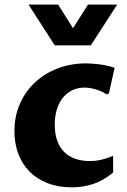

<svg xmlns="http://www.w3.org/2000/svg" viewBox="-20 -802 552 832"><path d="M470.2 -54.2Q426.8 -18.6 382.8 -4.4Q338.9 9.8 291.5 9.8Q232.4 9.8 186 -8.3Q139.6 -26.4 107.9 -58.6Q76.2 -90.8 59.3 -135.5Q42.5 -180.2 42.5 -233.9Q42.5 -298.8 66.7 -353Q90.8 -407.2 132.6 -445.8Q174.3 -484.4 231 -505.9Q287.6 -527.3 352.5 -527.3Q376 -527.3 409.2 -523.4Q442.4 -519.5 476.6 -508.3L452.1 -397.9L442.9 -393.1Q435.1 -397.9 424.3 -403.3Q413.6 -408.7 400.9 -412.8Q388.2 -417 374 -419.7Q359.9 -422.4 345.7 -422.4Q317.4 -422.4 293.9 -411.4Q270.5 -400.4 253.4 -379.6Q236.3 -358.9 226.8 -329.1Q217.3 -299.3 217.3 -261.7Q217.3 -220.7 228.5 -190.9Q239.7 -161.1 260 -141.8Q280.3 -122.6 308.3 -113.3Q336.4 -104 370.1 -104Q392.6 -104 415.5 -108.9Q438.5 -113.8 470.2 -126.5ZM487.8 -782.2 373.5 -605.5H217.3L103.5 -782.2H231.9L296.4 -679.7L361.3 -782.2Z"/></svg>

Font: Proza Libre
Style: Bold
Weight: 700
Designer: Jasper de Waard
Foundry: Jasper de Waard
Version: Version 1.000; ttfautohint (v1.4.1.8-43bc)